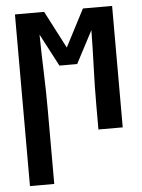

<svg xmlns="http://www.w3.org/2000/svg" viewBox="-53 -562 605 819"><g transform="rotate(-5 250.0 -152.5)"><path d="M42 215V-520H167L250 -360L333 -520H458V0H354V-104Q354 -184 357 -264.5Q360 -345 361 -425L288 -286H212L139 -425Q140 -345 143 -264.5Q146 -184 146 -104V215Z"/></g></svg>

Font: Iosevka
Style: Bold
Weight: 700
Monospace: yes
Designer: Belleve Invis
Foundry: Belleve Invis
Version: Version 32.5.0; ttfautohint (v1.8.4)